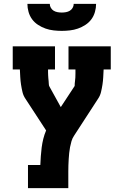

<svg xmlns="http://www.w3.org/2000/svg" viewBox="-20 -770 640 995"><path d="M125 205V85H189Q190 62 191.5 39.5Q193 17 196 -6Q199 -29 204.5 -51Q210 -73 219 -94Q219 -94 219 -94Q219 -94 219 -94L112 -258Q101 -274 96.5 -293Q92 -312 89 -331.5Q86 -351 85 -370.5Q84 -390 83 -410Q83 -410 83 -410Q83 -410 83 -410H46V-530H265V-410H229Q229 -403 229 -395.5Q229 -388 229.5 -380Q230 -372 230.5 -364.5Q231 -357 232 -349.5Q233 -342 233 -334Q233 -326 237 -320L295 -215L366 -323Q366 -324 366.5 -324.5Q367 -325 367 -325Q367 -326 367 -326.5Q367 -327 367 -327Q367 -338 368.5 -348Q370 -358 370.5 -368.5Q371 -379 371 -389.5Q371 -400 371 -410H335V-530H554V-410H517Q517 -410 517 -410Q517 -410 517 -410Q516 -390 515 -370.5Q514 -351 511 -331.5Q508 -312 503.5 -293Q499 -274 488 -258L364 -67Q355 -54 350.5 -38.5Q346 -23 343 -7.5Q340 8 338.5 23.5Q337 39 336 55Q335 71 334.5 86.5Q334 102 334 118V205ZM300 -610Q279 -610 257.5 -612.5Q236 -615 216 -622Q196 -629 177.5 -641Q159 -653 146.5 -670Q134 -687 128 -708Q122 -729 122 -750H238Q238 -739 243.5 -729.5Q249 -720 258 -714.5Q267 -709 278 -707Q289 -705 300 -705Q311 -705 322 -707Q333 -709 342 -714.5Q351 -720 356.5 -729.5Q362 -739 362 -750H478Q478 -729 472 -708Q466 -687 453.5 -670Q441 -653 422.5 -641Q404 -629 384 -622Q364 -615 342.5 -612.5Q321 -610 300 -610Z"/></svg>

Font: Iosevka Curly Slab HvEx
Style: Regular
Weight: 900
Width: 7
Monospace: yes
Designer: Belleve Invis
Foundry: Belleve Invis
Version: Version 11.1.0; ttfautohint (v1.8.3)